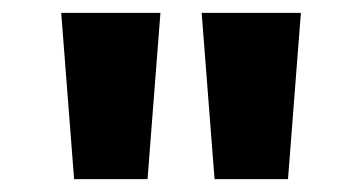

<svg xmlns="http://www.w3.org/2000/svg" viewBox="-20 -886 563 298"><path d="M95 -608 75 -866H229L209 -608ZM313 -608 293 -866H447L427 -608Z"/></svg>

Font: Noto Sans Telugu UI ExtraBold
Style: Regular
Weight: 800
Designer: Jelle Bosma - Monotype Design Team
Foundry: Monotype Imaging Inc.
Version: Version 2.005; ttfautohint (v1.8.4.7-5d5b)